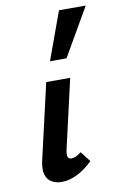

<svg xmlns="http://www.w3.org/2000/svg" viewBox="-83 -759 511 813"><g transform="rotate(-10 172.5 -352.0)"><path d="M116 7Q92 7 73.5 -3.5Q55 -14 48 -36.5Q41 -59 49 -95L124 -421H227L159 -124Q155 -106 157.5 -95Q160 -84 174 -84Q182 -84 191.5 -88Q201 -92 216 -103L250 -59Q216 -26 182 -9.5Q148 7 116 7ZM155 -505 230 -711H345L226 -505Z"/></g></svg>

Font: Ysabeau Office
Style: Bold Italic
Weight: 700
Italic angle: -12°
Designer: Christian Thalmann (Catharsis Fonts)
Version: Version 2.001;gftools[0.9.30]; featfreeze: tnum,lnum,ss02